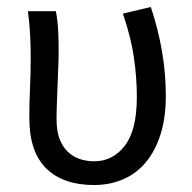

<svg xmlns="http://www.w3.org/2000/svg" viewBox="-20 -518 550 550"><path d="M249 12Q161 12 112.5 -35.5Q64 -83 64 -180Q64 -224 66 -266.5Q68 -309 68 -353Q68 -382 66.5 -415Q65 -448 60 -486H140Q145 -460 146.5 -432.5Q148 -405 148 -373Q148 -352 147 -327.5Q146 -303 145 -276.5Q144 -250 143 -224Q142 -198 142 -176Q142 -143 150.5 -120.5Q159 -98 174 -83.5Q189 -69 208.5 -62.5Q228 -56 250 -56Q303 -56 337.5 -100.5Q372 -145 372 -240Q372 -296 363.5 -354Q355 -412 332 -479L412 -498Q433 -435 444 -371.5Q455 -308 455 -243Q455 -181 440 -133.5Q425 -86 398 -53.5Q371 -21 333 -4.5Q295 12 249 12Z"/></svg>

Font: Source Sans Pro
Style: Regular
Weight: 400
Designer: Paul D. Hunt
Foundry: Adobe Systems Incorporated
Version: Version 2.021;PS 2.000;hotconv 1.0.86;makeotf.lib2.5.63406